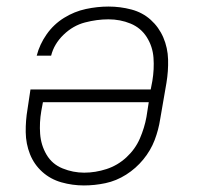

<svg xmlns="http://www.w3.org/2000/svg" viewBox="-20 -558 616 586"><path d="M236 8Q269 8 302 1Q335 -6 365 -25Q395 -44 417.5 -71.5Q440 -99 452 -130.5Q464 -162 469 -195L488 -305Q494 -341 493 -376.5Q492 -412 478.5 -443.5Q465 -475 440 -497.5Q415 -520 381 -529Q347 -538 311 -538Q277 -538 242 -530.5Q207 -523 175.5 -503.5Q144 -484 122.5 -453.5Q101 -423 92 -388H136Q145 -424 174 -452Q203 -480 239.5 -489.5Q276 -499 311 -499Q347 -499 378.5 -486Q410 -473 428 -444.5Q446 -416 448.5 -381.5Q451 -347 445 -311L440 -285H73L64 -225Q58 -190 58.5 -154.5Q59 -119 71.5 -87.5Q84 -56 109 -33.5Q134 -11 167.5 -1.5Q201 8 236 8ZM237 -31Q203 -31 171 -44Q139 -57 122 -86Q105 -115 102.5 -149.5Q100 -184 106 -219L111 -246H434L427 -201Q421 -168 407 -135.5Q393 -103 366 -78Q339 -53 305 -42Q271 -31 237 -31Z"/></svg>

Font: Iosevka Sparkle XLtObl
Style: Regular
Weight: 200
Italic angle: -9°
Designer: Belleve Invis
Foundry: Belleve Invis
Version: Version 4.5.0; ttfautohint (v1.8.3)